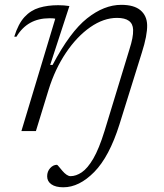

<svg xmlns="http://www.w3.org/2000/svg" viewBox="-20 -542 680 794"><path d="M242 232.5Q210 232.5 192.5 220.2Q175 208 175 187Q175 167 187.5 153.2Q200 139.5 215.5 139.5Q217.5 139.5 223.5 147.2Q229.5 155 238 164.5Q246.5 174.5 255.2 180.5Q264 186.5 271.5 186.5Q294.5 186.5 318.2 170.5Q342 154.5 365.8 114Q389.5 73.5 412.5 -1L515 -337Q523.5 -363.5 527.2 -382.8Q531 -402 530.5 -419Q529 -468 464 -468Q408.5 -468 353.2 -429.5Q298 -391 252.8 -323.8Q207.5 -256.5 181 -171L128.5 0H68.5L208.5 -464.5Q204 -466 197.2 -466.2Q190.5 -466.5 184.5 -466.5Q93.5 -466.5 48 -390L39 -390.5Q55.5 -443.5 81.2 -471.5Q107 -499.5 142 -510Q177 -520.5 220.5 -520.5Q245 -520.5 267 -517L187.5 -273.5H197.5Q269.5 -410 340 -466Q410.5 -522 481.5 -522Q534.5 -522 561 -499.5Q587.5 -477 588.5 -438.5Q589.5 -396 566.5 -324L474 -27.5Q432 106 369.8 169.2Q307.5 232.5 242 232.5Z"/></svg>

Font: Newsreader Caption Light
Style: Italic
Weight: 300
Italic angle: -17°
Designer: Hugues Gentile
Foundry: Production Type
Version: Version 1.001